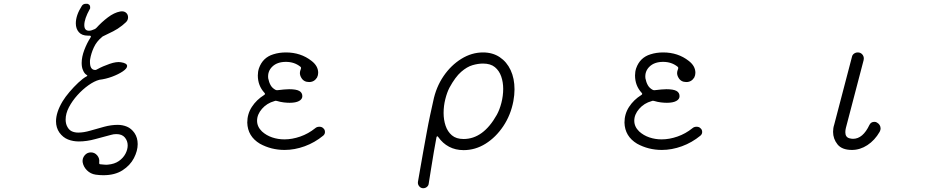

<svg xmlns="http://www.w3.org/2000/svg" viewBox="-20 -784 5040 1018"><path d="M487 142Q460 138 441 119Q422 100 418 75Q416 55 429 39.5Q442 24 462 24Q482 24 495.5 40Q509 56 506 77V81Q506 87 512 87Q524 88 534 89Q544 90 552 89Q587 86 610 70Q633 54 645 31.5Q657 9 657 -13Q657 -37 642 -55Q627 -73 597 -73Q582 -73 569 -69Q530 -59 485 -46.5Q440 -34 398 -34Q367 -34 340.5 -44.5Q314 -55 295 -81Q277 -107 277 -141Q277 -164 285.5 -190.5Q294 -217 312 -247Q326 -270 348.5 -296.5Q371 -323 395.5 -346Q420 -369 439 -379Q447 -383 439 -387Q427 -394 420 -412Q413 -427 413 -450Q413 -482 427 -519Q441 -556 460 -585Q462 -589 462 -590Q462 -595 454 -595H446Q414 -595 398 -613.5Q382 -632 382 -660Q382 -703 414 -753Q421 -764 436 -764Q439 -764 442 -764Q445 -764 448 -762Q458 -758 458 -746Q458 -744 458 -741Q458 -738 456 -736Q427 -684 427 -651Q427 -621 452 -621Q464 -621 483 -630Q487 -632 492 -637Q518 -666 551.5 -691.5Q585 -717 617 -723Q620 -724 626 -724Q641 -724 650 -715Q659 -706 659 -692Q659 -677 647.5 -666Q636 -655 628 -649Q604 -630 580 -618Q556 -606 529 -593Q525 -592 520 -587Q492 -564 477.5 -532.5Q463 -501 458 -470Q457 -466 457 -462.5Q457 -459 457 -455Q457 -413 485 -413Q489 -413 491 -414.5Q493 -416 496 -417Q525 -433 561.5 -445.5Q598 -458 621 -454Q654 -449 654 -434Q654 -421 631 -405.5Q608 -390 574.5 -377.5Q541 -365 507 -361Q480 -354 449 -332Q418 -310 390.5 -279.5Q363 -249 345.5 -215.5Q328 -182 328 -150Q328 -127 338 -110Q347 -94 361.5 -87.5Q376 -81 395 -81Q424 -81 459.5 -91.5Q495 -102 532.5 -112Q570 -122 604 -122Q630 -122 653 -112.5Q676 -103 693 -79Q710 -54 710 -20Q710 16 690 54.5Q670 93 629.5 119Q589 145 528 145Q508 145 487 142Z M1358 -22Q1293 -61 1291 -134Q1291 -180 1315.5 -217.5Q1340 -255 1380 -280Q1389 -285 1382 -292Q1347 -330 1347 -384Q1347 -404 1353 -422Q1373 -479 1429 -496Q1460 -506 1496 -506Q1575 -506 1632 -461Q1667 -434 1667 -398Q1667 -385 1661 -373Q1646 -349 1619 -349Q1591 -349 1578 -371Q1570 -384 1570 -397Q1570 -406 1575 -418Q1578 -426 1573 -430Q1541 -456 1496 -456Q1450 -456 1424 -431Q1398 -406 1402 -369Q1406 -348 1415 -332Q1424 -316 1442 -307Q1448 -305 1453 -306Q1471 -308 1485.5 -309.5Q1500 -311 1513 -311Q1550 -311 1566.5 -302Q1583 -293 1583 -274Q1583 -258 1565.5 -248.5Q1548 -239 1516 -239Q1502 -239 1484.5 -241Q1467 -243 1447 -249Q1440 -251 1435 -248Q1395 -237 1369 -207Q1343 -177 1343 -144Q1343 -112 1369 -87Q1392 -66 1423 -55.5Q1454 -45 1488 -45Q1529 -45 1572 -60Q1615 -75 1651 -104Q1660 -112 1673 -112Q1687 -112 1694 -104Q1703 -97 1703 -84Q1703 -73 1694 -65Q1649 -28 1595.5 -8.5Q1542 11 1489 11Q1418 11 1358 -22Z M2224 214Q2211 214 2202.5 203.5Q2194 193 2196 180Q2201 153 2208 111Q2215 69 2224 20Q2233 -29 2242 -79Q2251 -129 2260.5 -173Q2270 -217 2277 -248Q2292 -322 2331.5 -380Q2371 -438 2426 -472Q2481 -506 2541 -506Q2592 -506 2629.5 -481Q2667 -456 2687.5 -412Q2708 -368 2708 -310Q2708 -281 2702 -248Q2688 -174 2648.5 -115Q2609 -56 2554.5 -22Q2500 12 2438 12Q2395 12 2361 -6Q2327 -24 2304 -57Q2297 -67 2294 -55Q2288 -23 2280 23Q2272 69 2265 114.5Q2258 160 2253 190Q2252 200 2243.5 207Q2235 214 2224 214ZM2438 -47Q2542 -47 2614 -175Q2629 -202 2638.5 -239Q2648 -276 2648 -313Q2648 -348 2637.5 -378.5Q2627 -409 2604 -428Q2581 -447 2541 -447Q2515 -447 2485.5 -438.5Q2456 -430 2425 -403Q2394 -376 2363 -319Q2350 -294 2341 -258Q2332 -222 2332 -185Q2332 -149 2342.5 -117.5Q2353 -86 2376 -66.5Q2399 -47 2438 -47Z M3358 -22Q3293 -61 3291 -134Q3291 -180 3315.5 -217.5Q3340 -255 3380 -280Q3389 -285 3382 -292Q3347 -330 3347 -384Q3347 -404 3353 -422Q3373 -479 3429 -496Q3460 -506 3496 -506Q3575 -506 3632 -461Q3667 -434 3667 -398Q3667 -385 3661 -373Q3646 -349 3619 -349Q3591 -349 3578 -371Q3570 -384 3570 -397Q3570 -406 3575 -418Q3578 -426 3573 -430Q3541 -456 3496 -456Q3450 -456 3424 -431Q3398 -406 3402 -369Q3406 -348 3415 -332Q3424 -316 3442 -307Q3448 -305 3453 -306Q3471 -308 3485.5 -309.5Q3500 -311 3513 -311Q3550 -311 3566.5 -302Q3583 -293 3583 -274Q3583 -258 3565.5 -248.5Q3548 -239 3516 -239Q3502 -239 3484.5 -241Q3467 -243 3447 -249Q3440 -251 3435 -248Q3395 -237 3369 -207Q3343 -177 3343 -144Q3343 -112 3369 -87Q3392 -66 3423 -55.5Q3454 -45 3488 -45Q3529 -45 3572 -60Q3615 -75 3651 -104Q3660 -112 3673 -112Q3687 -112 3694 -104Q3703 -97 3703 -84Q3703 -73 3694 -65Q3649 -28 3595.5 -8.5Q3542 11 3489 11Q3418 11 3358 -22Z M4497 11Q4444 11 4420.5 -18.5Q4397 -48 4397 -85Q4397 -105 4403 -123L4497 -482Q4499 -493 4508 -499.5Q4517 -506 4528 -506Q4542 -506 4551 -496.5Q4560 -487 4560 -474Q4560 -468 4559 -465L4465 -106Q4462 -94 4462 -83Q4462 -57 4483 -51Q4494 -48 4503 -48Q4555 -48 4590 -122Q4598 -138 4616 -138Q4625 -138 4630 -134Q4649 -123 4649 -102Q4649 -95 4644 -85Q4618 -40 4579 -14.5Q4540 11 4497 11Z"/></svg>

Font: Kiwi Maru Light
Style: Regular
Weight: 300
Designer: Hiroki-Chan
Version: Version 1.100